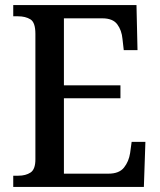

<svg xmlns="http://www.w3.org/2000/svg" viewBox="-20 -734 627 754"><path d="M32 0V-44H52Q81 -44 100 -56.5Q119 -69 119 -108V-601Q119 -646 99.5 -658Q80 -670 51 -670H32V-714H516L520 -537H466L461 -581Q458 -615 440.5 -638.5Q423 -662 382 -662H231V-399H453V-348H231V-52H406Q448 -52 467 -76Q486 -100 491 -133L497 -177H551L545 0Z"/></svg>

Font: Noto Serif Khmer SemiCondensed Medium
Style: Regular
Weight: 500
Width: 4
Designer: Danh Hong and the Monotype Design Team
Foundry: Monotype Imaging Inc.
Version: Version 2.004; ttfautohint (v1.8.4.7-5d5b)